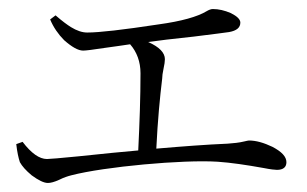

<svg xmlns="http://www.w3.org/2000/svg" viewBox="-20 -462 679 425"><path d="M86 -57C92 -57 100 -59 111 -64C121 -69 130 -72 138 -74C211 -93 385 -109 462 -104C491 -102 525 -97 564 -90C579 -87 589 -86 593 -86C607 -86 614 -92 614 -103C614 -115 604 -126 583 -137C564 -146 547 -151 531 -151C529 -151 526 -150 521 -149C509 -146 497 -145 484 -144C437 -142 384 -138 326 -133C329 -195 334 -247 339 -288C339 -293 340 -301 342 -310C344 -319 345 -326 345 -331C345 -345 333 -358 308 -369C328 -372 362 -376 409 -381C452 -386 478 -390 487 -391C504 -394 512 -401 512 -412C512 -419 505 -426 491 -433C477 -439 464 -442 451 -442C447 -442 442 -440 437 -437C417 -425 382 -415 331 -408C252 -396 200 -390 173 -390C162 -390 150 -394 137 -402C129 -407 118 -415 103 -428L91 -419C98 -402 109 -386 122 -373C139 -358 153 -350 164 -350C170 -350 186 -352 212 -356C235 -359 254 -362 268 -364C283 -347 291 -325 291 -300C291 -247 289 -190 286 -129C253 -126 209 -122 154 -116C113 -112 90 -110 84 -110C67 -110 49 -123 30 -148L16 -143C18 -125 21 -112 24 -103C29 -94 37 -85 50 -74C65 -63 77 -57 86 -57Z"/></svg>

Font: AllPunType ExtraLight
Style: Regular
Weight: 280
Version: 1.0